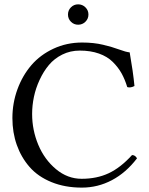

<svg xmlns="http://www.w3.org/2000/svg" viewBox="-20 -854 686 884"><path d="M356.9 9.8Q278.8 9.8 216.8 -15.6Q154.8 -41 116.2 -85.2Q77.6 -129.4 57.4 -186.5Q37.1 -243.7 37.1 -310.1Q37.1 -379.4 60.3 -442.9Q83.5 -506.3 124.5 -554Q165.5 -601.6 226.3 -629.9Q287.1 -658.2 357.9 -658.2Q411.6 -658.2 454.6 -647.9Q497.6 -637.7 528.3 -626.2Q559.1 -614.7 577.1 -612.8Q592.8 -523.4 599.1 -458Q580.6 -448.2 565.9 -453.1Q555.2 -488.3 539.8 -516.1Q524.4 -543.9 499.3 -568.8Q474.1 -593.8 435.5 -607.4Q397 -621.1 347.2 -621.1Q303.7 -621.1 266.8 -602.8Q230 -584.5 205.1 -554.7Q180.2 -524.9 162.4 -486.3Q144.5 -447.8 136.2 -408Q127.9 -368.2 127.9 -329.1Q127.9 -255.4 156.2 -187.5Q184.6 -119.6 237.8 -75.2Q291 -30.8 356 -30.8Q425.8 -30.8 480.5 -56.4Q535.2 -82 587.9 -140.1Q602.5 -140.1 610.8 -125Q560.1 -58.6 495.1 -24.4Q430.2 9.8 356.9 9.8ZM306.6 -753.9Q293 -767.6 293 -787.1Q293 -806.6 306.6 -820.3Q320.3 -834 339.8 -834Q359.4 -834 373.3 -820.3Q387.2 -806.6 387.2 -787.1Q387.2 -767.6 373.3 -753.9Q359.4 -740.2 339.8 -740.2Q320.3 -740.2 306.6 -753.9Z"/></svg>

Font: Common Serif
Style: Regular
Weight: 400
Designer: Philipp H. Poll, Khaled Hosny
Foundry: Stefan Peev, Context Ltd.
Version: Version 1.026